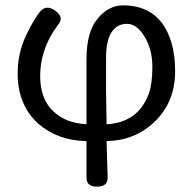

<svg xmlns="http://www.w3.org/2000/svg" viewBox="-20 -518 720 717"><path d="M382 146Q382 179 342.5 179Q303 179 303 146V9Q196 7 123 -56Q46 -126 46 -243Q46 -318 76 -383Q107 -448 130 -475Q153 -502 186.5 -478Q220 -454 198 -427L181 -403Q130 -323 130 -234Q130 -111 233 -68Q265 -56 303 -54V-296Q303 -399 344.5 -448.5Q386 -498 439 -498Q580 -498 621 -356Q634 -311 634 -252Q634 -136 556 -62Q483 7 378 9ZM376 -302V-177Q377 -116 378 -54Q496 -60 536 -169Q549 -205 549 -269Q549 -333 520 -381Q491 -429 454 -429Q417 -429 396.5 -397.5Q376 -366 376 -302Z"/></svg>

Font: Raw Maruko Gothic CJK TC
Style: Regular
Weight: 400
Version: Version 1.001